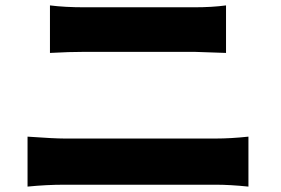

<svg xmlns="http://www.w3.org/2000/svg" viewBox="-20 -715 1040 711"><path d="M82 -209Q180 -202 219 -202H779Q835 -202 900 -209V-24Q832 -31 779 -31H219Q152 -31 82 -24ZM165 -695Q220 -688 293 -688H699Q766 -688 817 -695V-519L699 -523H294Q237 -523 165 -519Z"/></svg>

Font: Source Han Sans CN Heavy
Style: Bold
Weight: 900
Designer: Ryoko NISHIZUKA (kana & ideographs); Paul D. Hunt (Latin, Greek & Cyrillic); Wenlong ZHANG (bopomofo); Sandoll Communica
Foundry: Adobe Systems Incorporated
Version: Version 1.000;PS 1;hotconv 1.0.78;makeotf.lib2.5.61930